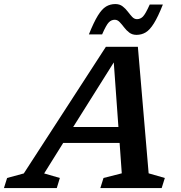

<svg xmlns="http://www.w3.org/2000/svg" viewBox="-83 -952 916 972"><path d="M669.5 -74.5 751.5 -51 735.5 0H425L441 -51L533.5 -74.5L522.5 -228.5H237L140.5 -74L220 -51L204.5 0H-63L-47 -51L37.5 -74L453 -715H615ZM287.5 -309H516.5L493 -636ZM741.5 -929Q717 -867 696.2 -833.8Q675.5 -800.5 654.5 -788Q633.5 -775.5 608 -775.5Q586.5 -775.5 571.5 -787Q556.5 -798.5 545 -813.8Q533.5 -829 522.5 -840.5Q511.5 -852 498 -852Q481 -852 468 -839Q455 -826 434 -778H367Q392 -840 412.5 -873.2Q433 -906.5 454 -919Q475 -931.5 501 -931.5Q522.5 -931.5 537.5 -920Q552.5 -908.5 564 -893.2Q575.5 -878 586.2 -866.5Q597 -855 610.5 -855Q627.5 -855 640.5 -868Q653.5 -881 675 -929Z"/></svg>

Font: Newsreader 6pt Medium
Style: Italic
Weight: 500
Italic angle: -17°
Designer: Hugues Gentile
Foundry: Production Type
Version: Version 1.003; ttfautohint (v1.8.3)